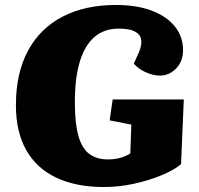

<svg xmlns="http://www.w3.org/2000/svg" viewBox="-20 -738 801 772"><path d="M719 -338 708 -78Q681 -55 631 -34Q581 -13 520 0.5Q459 14 398 14Q286 14 206.5 -23.5Q127 -61 85.5 -134.5Q44 -208 44 -315Q44 -444 92.5 -534Q141 -624 231.5 -671Q322 -718 446 -718Q530 -718 590.5 -695Q651 -672 683.5 -631Q716 -590 716 -537Q716 -491 688 -462.5Q660 -434 623 -434Q596 -434 566 -447.5Q536 -461 518 -482L540 -531Q551 -559 547.5 -579.5Q544 -600 522 -611.5Q500 -623 458 -623Q399 -623 360 -589.5Q321 -556 301 -490.5Q281 -425 281 -327Q281 -243 295 -192.5Q309 -142 338.5 -119.5Q368 -97 414 -97Q440 -97 462.5 -103Q485 -109 504 -121L508 -237L421 -254L433 -338Z"/></svg>

Font: Literata 18pt Black
Style: Italic
Weight: 900
Italic angle: -2°
Designer: Latin by Veronika Burian and Jose Scaglione. Greek by Irene Vlachou. Cyrillic by Vera Evstafieva
Foundry: TypeTogether
Version: Version 3.103;gftools[0.9.29]